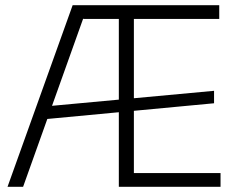

<svg xmlns="http://www.w3.org/2000/svg" viewBox="-20 -720 921 740"><path d="M260 -700H319L69 0H9ZM157 -310 805 -370V-322L157 -261ZM438 -700H825V-647H483L496 -686V-14L483 -53H830V0H438ZM483 -700V-647H301L302 -700Z"/></svg>

Font: Pathway Extreme 8pt Thin 12pt Thin
Style: Regular
Weight: 250
Version: Version 1.001;gftools[0.9.26]